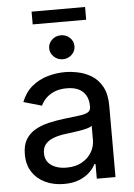

<svg xmlns="http://www.w3.org/2000/svg" viewBox="-59 -918 682 974"><g transform="rotate(-5 282.0 -430.5)"><path d="M227.5 12.2Q175.8 12.2 133.8 -7.1Q91.8 -26.4 66.9 -63.7Q42 -101.1 42 -154.8Q42 -201.7 60.3 -231.2Q78.6 -260.7 109.4 -277.8Q140.1 -294.9 177.5 -303.5Q214.8 -312 253.4 -316.9Q302.2 -322.8 332.5 -326.4Q362.8 -330.1 377.7 -338.4Q392.6 -346.7 392.6 -366.2V-369.1Q392.6 -401.4 380.1 -423.8Q367.7 -446.3 343.5 -458.3Q319.3 -470.2 282.7 -470.2Q245.6 -470.2 219 -458.7Q192.4 -447.3 175.5 -429.7Q158.7 -412.1 150.4 -393.1L57.6 -419.9Q77.6 -469.7 112.8 -498.5Q147.9 -527.3 191.9 -540Q235.8 -552.7 280.8 -552.7Q311 -552.7 346.9 -545.4Q382.8 -538.1 415.5 -518.3Q448.2 -498.5 469.2 -460.7Q490.2 -422.9 490.2 -361.3V0H395V-74.7H389.2Q379.4 -54.2 358.6 -34.2Q337.9 -14.2 305.4 -1Q272.9 12.2 227.5 12.2ZM247.1 -69.3Q293.5 -69.3 325.9 -87.6Q358.4 -106 375.5 -135.3Q392.6 -164.6 392.6 -196.8V-270Q386.7 -263.7 369.6 -258.8Q352.5 -253.9 330.6 -250.2Q308.6 -246.6 287.8 -243.9Q267.1 -241.2 254.4 -239.7Q223.6 -235.8 197.3 -226.3Q170.9 -216.8 155 -199.2Q139.2 -181.6 139.2 -151.9Q139.2 -124.5 153.1 -106.4Q167 -88.4 191.4 -78.9Q215.8 -69.3 247.1 -69.3ZM276.4 -618.7Q250 -618.7 231 -636.7Q211.9 -654.8 211.9 -679.7Q211.9 -705.1 231 -722.9Q250 -740.7 276.4 -740.7Q303.2 -740.7 322 -722.9Q340.8 -705.1 340.8 -679.7Q340.8 -654.8 322 -636.7Q303.2 -618.7 276.4 -618.7ZM411.6 -873V-808.1H139.2V-873Z"/></g></svg>

Font: Inter Cardless
Style: Regular
Weight: 400
Designer: Rasmus Andersson
Foundry: rsms
Version: Version 4.001;git-9221beed3